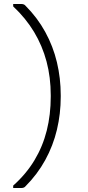

<svg xmlns="http://www.w3.org/2000/svg" viewBox="-20 -780 440 961"><path d="M107 153Q104 157 98.5 159Q93 161 87 161Q80 161 73 161Q66 161 59.5 161Q53 161 46 161V149Q111 91 152.5 22Q194 -47 214 -126.5Q234 -206 234 -296V-303Q234 -393 213 -472Q192 -551 150.5 -620Q109 -689 46 -748V-760Q53 -760 59.5 -760Q66 -760 73 -760Q80 -760 87 -760Q93 -760 98.5 -758Q104 -756 107 -752Q167 -692 206.5 -620Q246 -548 265 -468Q284 -388 284 -303V-296Q284 -211 265 -131Q246 -51 206.5 21Q167 93 107 153Z"/></svg>

Font: Recursive Sans Linear Light
Style: Regular
Weight: 300
Version: Version 1.085